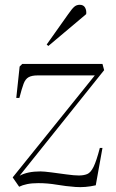

<svg xmlns="http://www.w3.org/2000/svg" viewBox="-20 -774 486 802"><path d="M73 -507H408L415 -481L62 -40Q95 -58 149 -58Q163 -58 194 -54Q225 -50 257.5 -45.5Q290 -41 309 -41Q330 -41 344.5 -47Q359 -53 371 -77.5Q383 -102 397 -156H408L380 0Q336 10 295.5 7Q255 4 217 -2.5Q179 -9 140 -9Q113 -9 93.5 -5Q74 -1 60 6L33 -33L376 -459H137Q113 -459 99.5 -451.5Q86 -444 78.5 -424Q71 -404 61 -365H48L62 -496ZM265 -715Q281 -738 290.5 -746Q300 -754 313 -754Q329 -754 335.5 -742Q342 -730 340 -715L182 -582L175 -588Z"/></svg>

Font: Display Extralight
Style: Italic
Weight: 200
Italic angle: -2°
Designer: Latin by Veronika Burian and Jose Scaglione. Greek by Irene Vlachou. Cyrillic by Vera Evstafieva
Foundry: TypeTogether
Version: Version 3.002